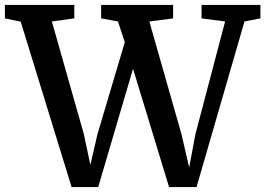

<svg xmlns="http://www.w3.org/2000/svg" viewBox="-39 -763 1082 783"><path d="M-19 -688V-743H264V-688L172.5 -675.5L303 -216L329.5 -90.5L358.5 -216L470 -591L442 -675.5L373.5 -688V-743H667V-688L570 -675.5L701 -216L732.5 -80L758 -216L879 -675.5L783 -688V-743H1023V-688L958 -675.5L762.5 0H650.5L503.5 -482.5L361.5 0H253L45.5 -674.5Z"/></svg>

Font: Merriweather SemiBold
Style: Regular
Weight: 600
Version: Version 2.100